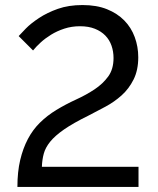

<svg xmlns="http://www.w3.org/2000/svg" viewBox="-20 -739 626 761"><path d="M49 2Q49 -58 60 -104.5Q71 -151 90.5 -188Q110 -225 138.5 -253Q167 -281 203 -303Q241 -326 281.5 -344.5Q322 -363 355 -385Q388 -407 409 -436Q430 -465 430 -509Q430 -535 422 -558Q414 -581 397.5 -598Q381 -615 356 -625Q331 -635 297 -635Q264 -635 235 -625.5Q206 -616 182.5 -601.5Q159 -587 141 -570.5Q123 -554 111 -539L54 -596Q63 -606 82.5 -626Q102 -646 134.5 -667.5Q167 -689 209.5 -704Q252 -719 307 -719Q363 -719 404 -702.5Q445 -686 472.5 -658Q500 -630 514 -592Q528 -554 528 -512Q528 -461 509.5 -424Q491 -387 462 -361Q433 -335 398.5 -316.5Q364 -298 331 -281Q270 -251 234 -226Q198 -201 179 -177.5Q160 -154 153.5 -130Q147 -106 146 -78H529V2Z"/></svg>

Font: Rising Sun
Style: Regular
Weight: 400
Designer: Matt McInerney, Pablo Impallari, Rodrigo Fuenzalida (Raleway font), Stephen Hutchings (Greek), Cristiano Sobral (main ch
Foundry: The Rising Sun Project Authors
Version: Version 4.327; ttfautohint (v1.8.4.7-5d5b-dirty)